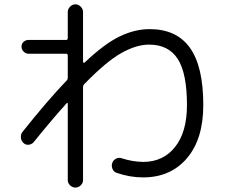

<svg xmlns="http://www.w3.org/2000/svg" viewBox="-20 -807 1040 884"><path d="M84 -200.2Q197.3 -342.8 287.1 -436.5Q292 -441.4 292 -451.2V-550.8Q292 -559.6 284.2 -559.6H111.3Q98.6 -559.6 88.9 -569.3Q79.1 -579.1 79.1 -592.3Q79.1 -605.5 88.4 -614.3Q97.7 -623 111.3 -623H284.2Q292 -623 292 -631.8V-752Q292 -765.6 302.7 -776.4Q313.5 -787.1 327.1 -787.1Q340.8 -787.1 351.6 -776.4Q362.3 -765.6 362.3 -752V-522.5Q362.3 -520.5 364.7 -518.6Q367.2 -516.6 369.1 -518.6Q460.9 -605.5 530.8 -639.2Q600.6 -672.9 668.9 -672.9Q793 -672.9 854.5 -586.9Q916 -501 916 -323.2Q916 -167 840.8 -78.6Q765.6 9.8 638.7 9.8Q577.1 9.8 515.6 -11.7Q502.9 -16.6 497.6 -30.3Q492.2 -43.9 497.1 -57.6Q502 -70.3 514.6 -76.7Q527.3 -83 541 -78.1Q588.9 -62.5 638.7 -61.5Q731.4 -61.5 786.1 -130.4Q840.8 -199.2 840.8 -323.2Q840.8 -469.7 798.3 -535.6Q755.9 -601.6 666 -601.6Q607.4 -601.6 538.1 -562.5Q468.8 -523.4 368.2 -419.9Q362.3 -414.1 362.3 -405.3V22.5Q362.3 36.1 351.6 46.4Q340.8 56.6 327.1 56.6Q313.5 56.6 302.7 46.4Q292 36.1 292 22.5V-330.1Q292 -332 290.5 -333Q289.1 -334 287.1 -332Q216.8 -253.9 135.7 -153.3Q127 -142.6 112.8 -140.6Q98.6 -138.7 87.9 -148.9Q77.1 -159.2 76.2 -174.3Q75.2 -189.5 84 -200.2Z"/></svg>

Font: Rounded Mgen+ 1mn regular
Style: Regular
Weight: 400
Designer: [Source Han Sans]
Ryoko NISHIZUKA  (kana & ideographs); Paul D. Hunt (Latin, Greek & Cyrillic); Wenlong ZHANG  (bopomofo
Version: Version 1.059.20150602